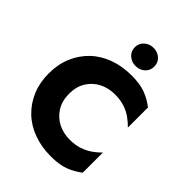

<svg xmlns="http://www.w3.org/2000/svg" viewBox="-264 -1076 1228 1228"><g transform="rotate(45 350.5 -462.0)"><path d="M218 -350Q218 -415 247 -461Q276 -507 323.5 -531Q371 -555 428 -555Q478 -555 516 -542.5Q554 -530 584 -508.5Q614 -487 637 -463V-645Q595 -678 545 -697Q495 -716 418 -716Q334 -716 263 -690Q192 -664 141 -615Q90 -566 62 -499Q34 -432 34 -350Q34 -268 62 -201Q90 -134 141 -85Q192 -36 263 -10Q334 16 418 16Q495 16 545 -3Q595 -22 637 -55V-237Q614 -213 584 -192Q554 -171 516 -158Q478 -145 428 -145Q371 -145 323.5 -169Q276 -193 247 -239.5Q218 -286 218 -350ZM305 -858Q305 -822 331 -799Q357 -776 393 -776Q430 -776 455.5 -799Q481 -822 481 -858Q481 -894 455.5 -917Q430 -940 393 -940Q357 -940 331 -917Q305 -894 305 -858Z"/></g></svg>

Font: Jost
Style: Bold
Weight: 700
Version: Version 3.710